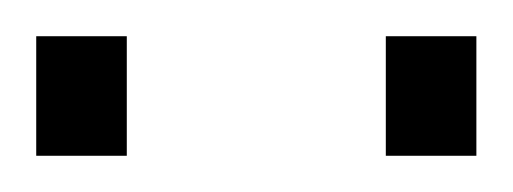

<svg xmlns="http://www.w3.org/2000/svg" viewBox="-20 -722 283 106"><path d="M0 -636V-702H50V-636ZM193 -636V-702H243V-636Z"/></svg>

Font: Saira Semi Condensed ExtraLight
Style: Regular
Weight: 200
Width: 4
Designer: Hector Gatti with collaboration of the Omnibus-Type team
Foundry: Omnibus-Type
Version: Version 1.001; ttfautohint (v1.8)